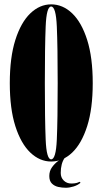

<svg xmlns="http://www.w3.org/2000/svg" viewBox="-20 -731 471 882"><path d="M215 11Q162.5 11 119.2 -30.2Q76 -71.5 50.5 -151.5Q25 -231.5 25 -349Q25 -467 50.5 -547.5Q76 -628 119.2 -669.5Q162.5 -711 215 -711Q268.5 -711 311.8 -669.5Q355 -628 380.5 -547.5Q406 -467 406 -349Q406 -231.5 380.5 -151.5Q355 -71.5 311.8 -30.2Q268.5 11 215 11ZM215 1Q237 1 241 -89.8Q245 -180.5 245 -349Q245 -517.5 241 -609.2Q237 -701 215 -701Q193.5 -701 189.8 -609.2Q186 -517.5 186 -349Q186 -180.5 189.8 -89.8Q193.5 1 215 1ZM282 131.5Q265.5 131.5 248 127.8Q230.5 124 218.5 112.2Q206.5 100.5 206.5 77.5Q206.5 54.5 218.8 37.5Q231 20.5 246.5 9Q262 -2.5 272 -8L277 -5.5Q259 20.5 259 63.5Q259 85 273 98.5Q287 112 307 112Q321.5 112 330.5 109.8Q339.5 107.5 345.5 104L350 108.5Q337.5 119.5 318.5 125.5Q299.5 131.5 282 131.5Z"/></svg>

Font: Imbue 100pt Black
Style: Regular
Weight: 900
Designer: Tyler Finck
Foundry: Etcetera Type Company
Version: Version 1.102; ttfautohint (v1.8.3)